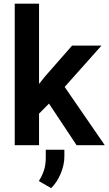

<svg xmlns="http://www.w3.org/2000/svg" viewBox="-20 -770 576 1018"><path d="M386.2 0 239.7 -220.7 187 -167.5V0H58.1V-750.5H187V-324.7L218.8 -364.7L362.3 -528.3H518.1L322.8 -309.1L535.6 0ZM321.3 23.9V60.1Q321.3 104 301.8 150.6Q282.2 197.3 251 227.5L186 189.9Q203.1 163.1 212.9 133.8Q222.7 104.5 222.7 65.4V23.9Z"/></svg>

Font: Vazirmatn RD FD SemiBold
Style: Regular
Weight: 600
Designer: Saber Rastikerdar
Foundry: Saber Rastikerdar
Version: Version 33.003